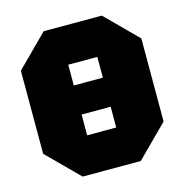

<svg xmlns="http://www.w3.org/2000/svg" viewBox="-104 -797 858 893"><g transform="rotate(-15 325.0 -350.0)"><path d="M35 -150V-550L185 -700H465L615 -550V-150L465 0H185ZM255 -520V-420H395V-520ZM255 -180H395V-280H255Z"/></g></svg>

Font: Tektur Black
Style: Regular
Weight: 900
Designer: Adam Jagosz
Foundry: Adam Jagosz
Version: Version 1.005;gftools[0.9.30]